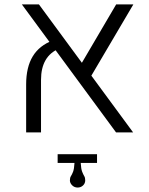

<svg xmlns="http://www.w3.org/2000/svg" viewBox="-20 -591 666 857"><path d="M498 0 77.6 -571.3H153.8L574.2 0ZM96.7 0V-213.9Q96.7 -291 126.2 -339.6Q155.8 -388.2 215.8 -410.6L244.6 -374.5Q163.1 -340.8 163.1 -234.4V0ZM575.2 -571.3 375.5 -232.4 329.6 -283.7 498.5 -571.3ZM326.7 246.1Q312 246.1 302 236.1Q292 226.1 292 213.9Q292 202.1 296.6 195.1Q301.3 188 306.2 175.5Q311 163.1 312.5 136.2H237.3V97.2H413.1V136.2H340.3Q341.8 163.1 346.7 175.5Q351.6 188 356 195.1Q360.4 202.1 360.4 213.9Q360.4 227.5 350.6 236.8Q340.8 246.1 326.7 246.1Z"/></svg>

Font: Heebo Light
Style: Regular
Weight: 300
Designer: Oded Ezer
Foundry: Ezer Type House
Version: Version 3.100